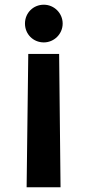

<svg xmlns="http://www.w3.org/2000/svg" viewBox="-20 -783 373 815"><path d="M166 -763C121 -763 86 -728 86 -683C86 -638 121 -603 166 -603C210 -603 246 -639 246 -683C246 -727 210 -763 166 -763ZM93 12H237L231 -554H100Z"/></svg>

Font: All Genders v4
Style: Bold
Weight: 700
Designer: Rassam Alawdi
Foundry: Rassam Art
Version: Version 3.100;FEAKit 1.0